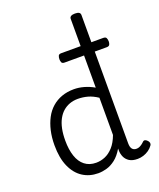

<svg xmlns="http://www.w3.org/2000/svg" viewBox="-173 -1057 974 1178"><g transform="rotate(-20 314.5 -468.0)"><path d="M262 17Q205 17 161 -11.5Q117 -40 92 -96.5Q67 -153 67 -236Q67 -287 77 -330.5Q87 -374 105.5 -409Q124 -444 152 -468.5Q180 -493 216 -506Q252 -519 296 -519Q328 -519 361.5 -509.5Q395 -500 426 -482V-931Q426 -942 435 -947.5Q444 -953 461 -953Q479 -953 487.5 -947.5Q496 -942 496 -931V-93Q496 -68 505.5 -56Q515 -44 533 -44Q543 -44 551.5 -47.5Q560 -51 568.5 -57Q577 -63 586 -72Q593 -78 601 -75Q609 -72 615 -65Q622 -58 623.5 -49.5Q625 -41 620 -34Q609 -18 592.5 -6.5Q576 5 557 11Q538 17 519 17Q485 17 465 4Q445 -9 436 -29.5Q427 -50 427 -74Q427 -77 427 -79.5Q427 -82 427 -84Q403 -43 374.5 -21Q346 1 317 9Q288 17 262 17ZM139 -240Q139 -182 153.5 -138.5Q168 -95 198 -71.5Q228 -48 272 -48Q302 -48 330.5 -60Q359 -72 384 -99.5Q409 -127 426 -173V-416Q393 -438 362 -446.5Q331 -455 298 -455Q269 -455 244.5 -446Q220 -437 200.5 -420Q181 -403 167 -377Q153 -351 146 -317Q139 -283 139 -240ZM299 -692Q284 -692 280 -701Q276 -710 276 -721Q276 -734 280 -743.5Q284 -753 299 -753H574Q589 -753 593.5 -743.5Q598 -734 598 -721Q598 -710 593.5 -701Q589 -692 574 -692Z"/></g></svg>

Font: Playwrite US Modern Light
Style: Regular
Weight: 300
Designer: Veronika Burian, José Scaglione
Foundry: TypeTogether
Version: Version 1.003